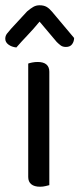

<svg xmlns="http://www.w3.org/2000/svg" viewBox="-27 -700 301 728"><path d="M80 -343H160V2Q156 3 146 5.5Q136 8 125 8Q103 8 91.5 -1.5Q80 -11 80 -29ZM160 -292H80V-459Q85 -461 95 -463Q105 -465 116 -465Q138 -465 149 -455.5Q160 -446 160 -428ZM188 -541 123 -618Q100 -590 77.5 -566.5Q55 -543 35 -520Q17 -522 5 -531Q-7 -540 -7 -553Q-7 -564 -0.5 -572.5Q6 -581 15 -591L76 -657Q89 -668 99.5 -674Q110 -680 123 -680Q139 -680 149.5 -674Q160 -668 170 -656L254 -556Q254 -543 246.5 -532.5Q239 -522 223 -522Q211 -522 203.5 -527.5Q196 -533 188 -541Z"/></svg>

Font: Baloo Tammudu 2
Style: Regular
Weight: 400
Designer: Maithili Shingre, Omkar Shende and Ek Type
Foundry: Ek Type
Version: Version 1.700